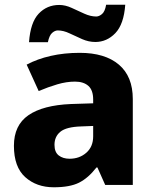

<svg xmlns="http://www.w3.org/2000/svg" viewBox="-20 -784 653 814"><path d="M318 -560Q425 -560 484 -510Q543 -460 543 -364V0H426L393 -74H389Q354 -29 315 -9.5Q276 10 208 10Q135 10 87 -33Q39 -76 39 -166Q39 -253 100.5 -295.5Q162 -338 281 -343L375 -346V-362Q375 -402 354.5 -420Q334 -438 298 -438Q262 -438 223 -426.5Q184 -415 144 -398L93 -510Q138 -534 195 -547Q252 -560 318 -560ZM324 -248Q261 -246 236 -225.5Q211 -205 211 -170Q211 -139 229 -125Q247 -111 275 -111Q317 -111 346 -136.5Q375 -162 375 -206V-250ZM103 -605Q109 -689 144 -726Q179 -763 231 -763Q257 -763 284 -750.5Q311 -738 337.5 -726Q364 -714 388 -714Q400 -714 412.5 -724.5Q425 -735 430 -764H511Q505 -681 469 -643.5Q433 -606 384 -606Q356 -606 328.5 -618Q301 -630 275 -642.5Q249 -655 225 -655Q213 -655 201 -644.5Q189 -634 183 -605Z"/></svg>

Font: Noto Sans Gurmukhi UI ExtraBold
Style: Regular
Weight: 800
Designer: Jelle Bosma - Monotype Design Team
Foundry: Monotype Imaging Inc.
Version: Version 2.004; ttfautohint (v1.8.4.7-5d5b)